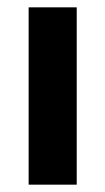

<svg xmlns="http://www.w3.org/2000/svg" viewBox="-20 -503 287 523"><path d="M58 0V-483H189V0Z"/></svg>

Font: Outfit Thin SemiBold
Style: Regular
Weight: 600
Version: Version 1.100;gftools[0.9.27]